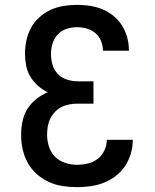

<svg xmlns="http://www.w3.org/2000/svg" viewBox="-20 -763 640 791"><path d="M298 8Q268 8 238 3.5Q208 -1 181 -13.5Q154 -26 131.5 -46Q109 -66 94.5 -92Q80 -118 73.5 -147.5Q67 -177 67 -207Q67 -235 72.5 -262.5Q78 -290 92.5 -313.5Q107 -337 129 -354.5Q151 -372 176 -383Q154 -394 135.5 -410.5Q117 -427 104.5 -448Q92 -469 87.5 -493.5Q83 -518 83 -543Q83 -570 89 -597.5Q95 -625 108.5 -649.5Q122 -674 143 -692.5Q164 -711 189 -722.5Q214 -734 242 -738.5Q270 -743 297 -743Q324 -743 350.5 -739Q377 -735 401.5 -725Q426 -715 447 -698Q468 -681 482.5 -658Q497 -635 504 -609Q511 -583 511 -557Q511 -556 511 -555.5Q511 -555 511 -554H404Q404 -554 404 -554.5Q404 -555 404 -555Q404 -575 396 -594.5Q388 -614 372.5 -627Q357 -640 337 -645.5Q317 -651 297 -651Q275 -651 254 -644Q233 -637 218 -621Q203 -605 196.5 -584Q190 -563 190 -541Q190 -518 196.5 -496Q203 -474 218.5 -458Q234 -442 256 -435Q278 -428 300 -428H365V-336H300Q283 -336 266 -333Q249 -330 234 -322.5Q219 -315 207 -302.5Q195 -290 187.5 -275Q180 -260 177 -243Q174 -226 174 -209Q174 -184 181.5 -159.5Q189 -135 206.5 -117.5Q224 -100 248.5 -92Q273 -84 298 -84Q320 -84 342.5 -89.5Q365 -95 382.5 -108.5Q400 -122 410 -143Q420 -164 420 -187H527Q527 -187 527 -186.5Q527 -186 527 -186Q527 -158 519 -130.5Q511 -103 495.5 -79.5Q480 -56 457.5 -38.5Q435 -21 408.5 -10.5Q382 0 354 4Q326 8 298 8Z"/></svg>

Font: Iosevka Curly SmBdEx
Style: Regular
Weight: 600
Width: 7
Monospace: yes
Designer: Belleve Invis
Foundry: Belleve Invis
Version: Version 11.1.0; ttfautohint (v1.8.3)